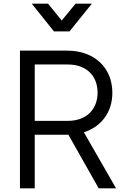

<svg xmlns="http://www.w3.org/2000/svg" viewBox="-20 -1019 681 1039"><path d="M356 -849 477 -999H389L314 -908L240 -999H152L272 -849ZM168 0V-290H350L514 0H608L434 -303C529 -334 588 -412 588 -517C588 -653 490 -745 344 -745H88V0ZM168 -670H348C444 -670 508 -612 508 -518C508 -424 444 -365 348 -365H168Z"/></svg>

Font: Plus Jakarta Sans
Style: Regular
Weight: 400
Designer: Gumpita Rahayu
Foundry: Tokotype
Version: Version 2.071;gftools[0.9.30]